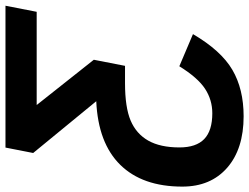

<svg xmlns="http://www.w3.org/2000/svg" viewBox="-142 -576 901 694"><g transform="rotate(-90 308.0 -228.5)"><path d="M235.4 202.1Q117.2 202.1 49.1 142.6Q-19 83 -19 -19.5Q-19 -163.6 59.6 -243.7Q138.2 -323.7 289.6 -330.6L102.5 -558.6L122.1 -658.7H634.8L612.8 -545.9H275.9L439.5 -339.4L417.5 -226.6H355Q267.6 -226.6 219.7 -206.3Q171.9 -186 147.2 -142.6Q122.6 -99.1 122.6 -29.8Q122.6 30.3 152.8 59.6Q183.1 88.9 246.1 88.9Q294.4 88.9 334.5 62.7Q374.5 36.6 416 -30.3L532.2 19Q472.7 120.6 403.1 161.4Q333.5 202.1 235.4 202.1Z"/></g></svg>

Font: Liberation Mono
Style: Bold Italic
Weight: 700
Italic angle: -12°
Monospace: yes
Designer: Steve Matteson
Foundry: Ascender Corporation
Version: Version 2.1.5